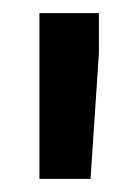

<svg xmlns="http://www.w3.org/2000/svg" viewBox="-20 -770 209 292"><path d="M130.4 -750H40V-498H117.7L130.4 -689Z"/></svg>

Font: Roboto Medium
Style: Regular
Weight: 500
Designer: Google
Version: Version 2.137; 2017